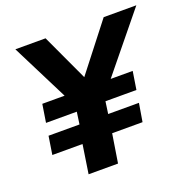

<svg xmlns="http://www.w3.org/2000/svg" viewBox="-125 -828 942 950"><g transform="rotate(-20 345.5 -352.5)"><path d="M183 0 206 -151H47L62 -247H225L234 -311H72L87 -406H220L215 -385L54 -705H213L337 -438H311L519 -705H691L430 -385V-406H563L548 -311H385L376 -247H538L522 -151H362L338 0Z"/></g></svg>

Font: Nunito Sans 11pt ExtraBold
Style: Italic
Weight: 800
Italic angle: -9°
Version: Version 3.101;gftools[0.9.27]